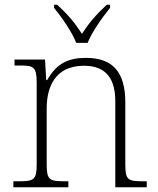

<svg xmlns="http://www.w3.org/2000/svg" viewBox="-20 -786 663 806"><path d="M300 -606H348C365 -651 411 -715 442 -753V-766H428C381 -722 354 -690 324 -644C294 -690 268 -722 220 -766H207V-753C238 -715 283 -651 300 -606ZM36 0H267V-25H253C187 -25 176 -30 176 -97V-331C176 -419 210 -510 333 -510C430 -510 464 -449 464 -361V0H596V-25H583C516 -25 506 -30 506 -98V-356C506 -483 454 -543 341 -543C269 -543 219 -522 178 -450H174L169 -536H41V-511H64C121 -511 134 -505 134 -439V-98C134 -30 123 -25 56 -25H36Z"/></svg>

Font: Noto Serif Georgian ExtraLight
Style: Regular
Weight: 200
Designer: Monotype Design Team, Akaki Razmadze
Foundry: Google LLC
Version: Version 2.003